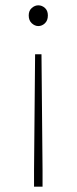

<svg xmlns="http://www.w3.org/2000/svg" viewBox="-20 -510 288 722"><path d="M108 192V130L112 -306H136L140 130V192ZM124 -412Q111 -412 99.5 -422.5Q88 -433 88 -452Q88 -470 99.5 -480Q111 -490 124 -490Q138 -490 149 -480Q160 -470 160 -452Q160 -433 149 -422.5Q138 -412 124 -412Z"/></svg>

Font: Source Sans Variable
Style: Regular
Weight: 200
Designer: Paul D. Hunt
Foundry: Adobe Systems Incorporated
Version: Version 3.006;hotconv 1.0.111;makeotfexe 2.5.65597